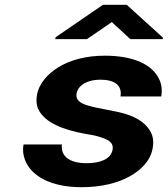

<svg xmlns="http://www.w3.org/2000/svg" viewBox="-20 -770 699 800"><path d="M341 -90C275 -90 232 -115 238 -168H78C74 -147 76 -125 84 -104C111 -34 195 10 320 10C401 10 471 -7 522 -36C566 -61 607 -99 616 -152C621 -178 618 -200 609 -218C590 -256 550 -282 497 -297C456 -309 392 -317 351 -329C322 -337 294 -349 299 -380C306 -418 348 -438 398 -438C458 -438 490 -414 482 -368H652C656 -393 654 -415 645 -436C617 -502 535 -538 416 -538C337 -538 270 -519 222 -489C181 -463 143 -425 134 -374C130 -351 132 -331 140 -314C168 -257 246 -229 332 -213C358 -209 378 -205 394 -200C425 -190 455 -180 449 -146C442 -106 395 -90 341 -90ZM659 -613 508 -750H409L212 -615L210 -607H342L446 -678L523 -607H658Z"/></svg>

Font: Asimov
Style: XWidIt
Weight: 500
Designer: Google
Version: Version 2.000980; 2014